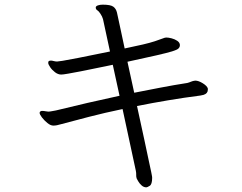

<svg xmlns="http://www.w3.org/2000/svg" viewBox="-20 -740 1040 824"><path d="M506 -272Q429 -256 361.5 -238.5Q294 -221 242 -207Q223 -201 209 -201Q197 -201 183.5 -212Q170 -223 160 -236Q150 -249 150 -256Q150 -260 155 -263Q157 -264 162 -264Q168 -264 175.5 -262.5Q183 -261 187 -261Q194 -261 203.5 -263Q213 -265 220 -266Q354 -299 493 -329L464 -462Q461 -461 440 -457Q419 -453 388.5 -446.5Q358 -440 327 -434Q296 -428 273 -424Q250 -420 243 -420Q229 -420 216 -430Q203 -440 195 -452Q187 -464 187 -470Q187 -478 192 -479Q197 -480 198 -480Q203 -480 210.5 -478Q218 -476 225 -476Q229 -476 248.5 -479Q268 -482 316 -491.5Q364 -501 452 -519L422 -658Q419 -669 411 -681Q404 -692 397.5 -696Q391 -700 391 -707V-709Q392 -714 400.5 -717Q409 -720 421 -720Q454 -720 466 -711.5Q478 -703 482 -686Q489 -652 498.5 -609.5Q508 -567 515 -532Q563 -542 593 -549Q623 -556 644.5 -563Q666 -570 687 -578Q689 -578 690.5 -578.5Q692 -579 693 -579Q703 -579 716.5 -575.5Q730 -572 740.5 -565Q751 -558 752 -548V-546Q752 -538 746 -532Q740 -526 718.5 -519.5Q697 -513 651.5 -502.5Q606 -492 527 -475L556 -342Q612 -353 669 -364Q726 -375 784 -384Q792 -386 800 -389.5Q808 -393 818 -394Q832 -394 850.5 -382.5Q869 -371 872 -360V-355Q872 -339 854 -333L840 -330Q770 -321 701.5 -309.5Q633 -298 568 -285Q588 -195 600 -137.5Q612 -80 619 -48Q626 -16 629 -1.5Q632 13 632.5 17Q633 21 633 23Q633 51 622.5 57.5Q612 64 608 64Q597 64 588 56Q579 48 573.5 38.5Q568 29 567 27Q564 19 564.5 11Q565 3 563 -7Z"/></svg>

Font: QiushuiShotai Bright
Style: Regular
Weight: 400
Designer: Christian Thalmann (Catharsis Fonts)
Version: Version 1.250;